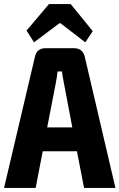

<svg xmlns="http://www.w3.org/2000/svg" viewBox="-24 -928 590 948"><path d="M144 -719 107 -777 218 -908H325L434 -774L397 -719L275 -813H269ZM356 -181H187L152 0H-4L149 -650Q159 -690 201 -690H341Q383 -690 394 -650L546 0H391ZM333 -299 293 -510Q283 -560 282 -575H260Q258 -550 250 -510L209 -299Z"/></svg>

Font: exo2condensed_b
Style: Bold
Weight: 700
Width: 3
Designer: Natanael Gama
Version: Version 1.001;PS 001.001;hotconv 1.0.70;makeotf.lib2.5.58329